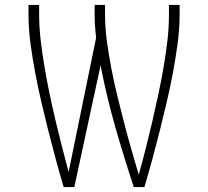

<svg xmlns="http://www.w3.org/2000/svg" viewBox="-20 -755 840 775"><path d="M237 0Q220 -57 204.5 -114.5Q189 -172 174.5 -229.5Q160 -287 146.5 -345Q133 -403 122 -461.5Q111 -520 103 -579.5Q95 -639 95 -698V-735H138V-698Q138 -644 144.5 -590Q151 -536 160 -483Q169 -430 180 -377Q191 -324 203.5 -271Q216 -218 229.5 -165.5Q243 -113 257 -61L368 -603Q365 -627 363.5 -650.5Q362 -674 362 -698V-735H404V-698Q404 -643 411.5 -588Q419 -533 429.5 -478.5Q440 -424 453 -370.5Q466 -317 480 -263Q494 -209 509 -156Q524 -103 540 -50Q555 -103 568.5 -156.5Q582 -210 594.5 -263.5Q607 -317 618.5 -371Q630 -425 639.5 -479.5Q649 -534 655.5 -588.5Q662 -643 662 -698V-735H705V-698Q705 -639 697 -579.5Q689 -520 678 -461.5Q667 -403 653.5 -345Q640 -287 625.5 -229.5Q611 -172 595.5 -114.5Q580 -57 563 0H520Q480 -121 445 -243.5Q410 -366 386 -491L280 0Z"/></svg>

Font: Iosevka Aile Extralight
Style: Regular
Weight: 200
Designer: Belleve Invis
Foundry: Belleve Invis
Version: Version 31.1.0; ttfautohint (v1.8.4)